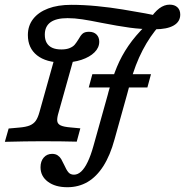

<svg xmlns="http://www.w3.org/2000/svg" viewBox="-20 -602 785 815"><path d="M598.9 -494H657.3Q617.2 -449.6 585.5 -388.9Q553.8 -328.2 532.5 -250L519.5 -201.6H437.9L440.4 -211.6Q457.4 -272.3 476.4 -318.2Q495.4 -364.1 524.9 -407.3Q554.5 -450.6 598.9 -494ZM98.3 -453.3Q98.3 -492.7 120.7 -521.5Q143.1 -550.3 184.3 -565.9Q225.4 -581.5 282.4 -581.5Q335 -581.5 391.7 -576Q448.4 -570.5 501.4 -561.7Q554.5 -552.9 595.8 -545.4Q611.1 -541.9 624.6 -539.7Q638 -537.6 648.9 -535.3L613.6 -517.4Q635.2 -550.8 656.2 -566.5Q677.3 -582.3 700.1 -582.3Q721 -582.3 733 -571.1Q745.1 -559.9 745.1 -540.1Q745.1 -509.8 717.2 -493.8Q689.3 -477.7 636.9 -477.7Q580.3 -477.7 530.3 -484.6Q480.3 -491.5 410.7 -505.1Q361.6 -515.1 328.9 -520Q296.1 -525 266.8 -525Q218.6 -525 194.4 -507.5Q170.2 -489.9 170.2 -455Q170.2 -434.2 178.1 -420.3Q186.1 -406.4 201.6 -399.2Q217.1 -392.1 240.5 -392.1Q262.3 -392.1 276.4 -398.2Q290.5 -404.3 297.3 -412.6Q304.2 -420.8 312.9 -434.8Q321.8 -451.3 330.7 -459.2Q339.7 -467.1 357.7 -467.1Q378.2 -467.1 389.7 -455.5Q401.3 -443.9 401.3 -425Q401.3 -399.7 381.1 -379.8Q361 -359.9 325.8 -348.1Q290.6 -336.4 246.8 -336.4Q175.8 -336.4 137.1 -367.2Q98.3 -398 98.3 -453.3ZM372 -287.1H620.9L605.6 -230.6H356.7ZM0.6 0 16.7 -56.5 60.6 -60.4Q90 -62.8 106.3 -69.5Q122.5 -76.3 131.7 -89.2Q140.9 -102.2 147.4 -125.8L209.4 -347.2Q229.6 -345.1 250.2 -345.5Q270.8 -345.8 291.7 -349.4L229 -125.8Q221.7 -102.1 222.9 -89.2Q224 -76.3 237 -69.9Q250 -63.5 279.3 -61.1L321 -57.2L305.7 -0.7Q243.7 -2.4 156.9 -2.4H153.2H154.3Q93.2 -2.4 0.6 0ZM152 107.8Q152 82.6 165.6 66.8Q179.2 51.1 201.4 51.1Q215.5 51.1 225 57.6Q234.5 64.1 239.9 73.5Q245.3 82.8 252.6 98.3Q261.4 118.5 270 129Q278.6 139.5 294.1 139.5Q310.2 139.5 324.8 125.9Q339.4 112.2 352.3 85.2Q365.3 58.2 376.6 17.7L437.9 -201.6H519.5L466.2 -10.5Q447.6 57.8 418.7 103Q389.8 148.2 351.7 170.5Q313.6 192.7 265.9 192.7Q214.3 192.7 183.2 169.3Q152 145.9 152 107.8Z"/></svg>

Font: Playfair Micro SmCond SmLight
Style: Italic
Weight: 360
Width: 4
Italic angle: -15.6°
Designer: Claus Eggers Sørensen
Foundry: Claus Eggers Sørensen
Version: Version 2.203;Glyphs 3.3 (3326)